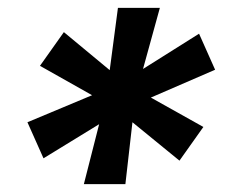

<svg xmlns="http://www.w3.org/2000/svg" viewBox="-20 -592 584 490"><path d="M50 -280 215 -349 82 -424 143 -510 260 -413 281 -572H388L345 -416L488 -506L529 -414L365 -343L499 -268L438 -182L318 -280L300 -122H194L233 -275L91 -188Z"/></svg>

Font: Kufam SemiBold
Style: Italic
Weight: 600
Italic angle: -11°
Designer: Artur Schmal
Foundry: Original Type
Version: Version 1.301; ttfautohint (v1.8.3)